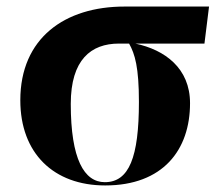

<svg xmlns="http://www.w3.org/2000/svg" viewBox="-20 -556 673 586"><path d="M301 10C478 10 560 -99 560 -241C560 -348 483 -404 393 -423H604L618 -536H360C178 -536 42 -440 42 -250C42 -88 144 10 301 10ZM300 0C237 0 196 -70 196 -239C196 -374 258 -423 343 -423H374C392 -391 404 -350 404 -245C404 -76 374 0 300 0Z"/></svg>

Font: Noto Serif Display
Style: Bold
Weight: 700
Designer: Monotype Design Team
Foundry: Monotype Imaging Inc.
Version: Version 2.009